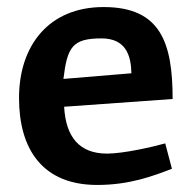

<svg xmlns="http://www.w3.org/2000/svg" viewBox="-20 -515 547 545"><path d="M470 -234C470 -394 436 -495 274 -495C118 -495 34 -385 34 -237C34 -91 101 10 256 10C347 10 414 -15 468 -36L449 -108C414 -98 330 -79 284 -79C206 -79 167 -125 162 -212ZM160 -291C171 -381 185 -406 268 -406C337 -406 352 -358 353 -307Z"/></svg>

Font: Enriqueta
Style: Bold
Weight: 700
Designer: Viviana Monsalve, Gustavo Ibarra
Foundry: Viviana Monsalve, Gustavo Ibarra
Version: Version 1.002